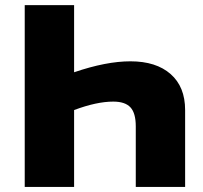

<svg xmlns="http://www.w3.org/2000/svg" viewBox="-20 -734 799 754"><path d="M77.1 -713.9H271V-450.2Q397 -493.2 492.2 -493.2Q593.3 -493.2 650.1 -443.1Q707 -393.1 707 -301.8V0H513.2V-237.8Q513.2 -290 492.2 -312.5Q471.2 -335 424.8 -335Q359.4 -335 271 -301.8V0H77.1Z"/></svg>

Font: Black Ops One [rus by aLiNcE]
Style: Regular
Weight: 400
Designer: James Grieshaber
Foundry: James Grieshaber
Version: Version 1.002;May 25, 2024;FontCreator 13.0.0.2680 64-bit